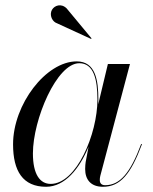

<svg xmlns="http://www.w3.org/2000/svg" viewBox="-20 -705 584 735"><path d="M192.5 -618.5 328.5 -556 330.5 -558 235 -673C214 -693.5 188.5 -684 179 -667.5C169.5 -651 176.5 -628 192.5 -618.5ZM356.5 -324C356.5 -397.5 346 -470 273.5 -470C156 -470 30 -305.5 30 -152.5C30 -50 67.5 10 156.5 10C228 10 284.5 -59 319 -143.5L308 -85C307 -78 306 -69 306 -58C306 -18 327 10 374 10C440.5 10 480.5 -38 523.5 -153L520.5 -154C478.5 -41.5 438.5 4 382.5 4C367.5 4 362 -4.5 362 -16C362 -20.5 362.5 -26.5 364 -32L477.5 -460H393L356 -305.5C356.5 -312 356.5 -318 356.5 -324ZM353 -324C353 -192.5 273 -1 174 -1C133 -1 106 -37.5 106 -117.5C106 -247.5 197 -463 283.5 -463C338.5 -463 353 -401.5 353 -324Z"/></svg>

Font: Bodoni* 48pt
Style: Italic
Weight: 400
Italic angle: -13°
Version: Version 2.3